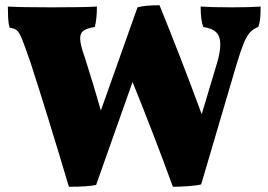

<svg xmlns="http://www.w3.org/2000/svg" viewBox="-20 -704 1025 733"><path d="M975 -679Q975 -652 973.5 -635Q972 -618 966 -601Q947 -594 934.5 -580.5Q922 -567 910.5 -539Q899 -511 883 -458L748 0Q733 4 701 6.5Q669 9 640 9Q571 -181 486 -391L347 2Q317 9 243 9Q163 -260 96 -467Q74 -530 64 -555Q54 -580 44.5 -588Q35 -596 17 -598Q12 -614 11 -635.5Q10 -657 10 -679Q58 -676 178 -676Q303 -676 350 -679Q350 -633 342 -601Q312 -596 299 -587Q286 -578 286 -557Q286 -534 304 -484Q341 -368 365 -282L505 -676Q534 -684 589 -684Q672 -480 750 -268L807 -458Q821 -503 821 -534Q821 -565 805.5 -580.5Q790 -596 756 -601Q746 -627 746 -679Q788 -676 866 -676Q934 -676 975 -679Z"/></svg>

Font: Vollkorn SC Black
Style: Regular
Weight: 900
Designer: Friedrich Althausen
Foundry: Friedrich Althausen
Version: Version 4.015